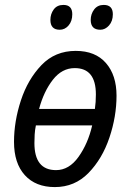

<svg xmlns="http://www.w3.org/2000/svg" viewBox="-20 -752 528 781"><path d="M203 9Q284 9 340 -48.5Q396 -106 425 -192Q454 -278 454 -363Q454 -446 411 -495.5Q368 -545 288 -545Q204 -545 148.5 -487Q93 -429 65 -343.5Q37 -258 37 -175Q37 -88 81 -39.5Q125 9 203 9ZM139 -309Q158 -380 195 -427.5Q232 -475 284 -475Q370 -475 370 -368Q370 -336 366 -309ZM208 -60Q120 -60 120 -170Q120 -186 121 -204.5Q122 -223 126 -242H355Q338 -168 299.5 -114Q261 -60 208 -60ZM388 -631Q408 -631 423.5 -648.5Q439 -666 439 -694Q439 -732 402 -732Q377 -732 363 -713.5Q349 -695 349 -671Q349 -631 388 -631ZM223 -631Q244 -631 259 -648.5Q274 -666 274 -694Q274 -732 238 -732Q212 -732 198.5 -713.5Q185 -695 185 -671Q185 -631 223 -631Z"/></svg>

Font: Noto Sans UI SemiCondensed
Style: Italic
Weight: 400
Width: 4
Italic angle: -12°
Designer: Monotype Design Team
Foundry: Monotype Imaging Inc.
Version: Version 1.901